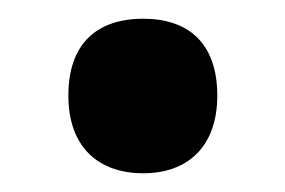

<svg xmlns="http://www.w3.org/2000/svg" viewBox="-20 -173 304 205"><path d="M53 -71C53 -16 85 12 133 12C180 12 212 -16 212 -71C212 -127 181 -153 133 -153C83 -153 53 -126 53 -71Z"/></svg>

Font: Noto Sans Armenian Condensed
Style: Regular
Weight: 400
Width: 3
Designer: Monotype Design Team
Foundry: Monotype Imaging Inc.
Version: Version 2.008